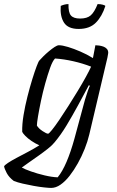

<svg xmlns="http://www.w3.org/2000/svg" viewBox="-77 -722 576 942"><path d="M174 200Q163 200 139.5 197.5Q116 195 88.5 190Q61 185 35 179Q9 173 -9 166Q-33 148 -44 127Q-55 106 -57 94Q-54 88 -37.5 77Q-21 66 4.5 52.5Q30 39 59.5 23.5Q89 8 116 -9Q96 -18 77.5 -30.5Q59 -43 47 -55.5Q35 -68 32 -75Q31 -112 38.5 -157Q46 -202 57.5 -247.5Q69 -293 81 -332Q93 -371 102.5 -396Q112 -421 116 -425Q123 -433 135.5 -445.5Q148 -458 163 -470.5Q178 -483 191 -491.5Q204 -500 212 -500Q229 -500 257 -491.5Q285 -483 317.5 -469Q350 -455 379 -437L391 -500Q399 -500 409.5 -498.5Q420 -497 430 -493.5Q440 -490 447 -482.5Q454 -475 454 -463Q454 -462 453 -456Q452 -450 450 -439L361 -62Q353 -28 338.5 8.5Q324 45 305 79Q286 113 264.5 140.5Q243 168 220 184Q197 200 174 200ZM206 148Q229 120 249.5 72Q270 24 288 -41L340 -233Q347 -257 354 -276.5Q361 -296 364 -301L359 -304Q333 -255 305.5 -204.5Q278 -154 250 -107.5Q222 -61 191 -24Q180 -10 158 7.5Q136 25 110.5 43Q85 61 63.5 76Q42 91 30 100Q44 108 75 119Q106 130 142 138.5Q178 147 206 148ZM159 -66Q163 -66 178 -84.5Q193 -103 214 -134Q235 -165 258.5 -202Q282 -239 304.5 -276Q327 -313 344.5 -345Q362 -377 370 -395Q329 -411 283 -421.5Q237 -432 193 -435Q181 -423 169 -389.5Q157 -356 145 -313Q133 -270 124 -227Q115 -184 109.5 -151Q104 -118 104 -106Q112 -92 131.5 -79Q151 -66 159 -66ZM309 -580Q257 -580 237 -611Q217 -642 221 -693Q227 -696 237.5 -699Q248 -702 259 -702Q258 -661 271 -646Q284 -631 316 -631Q350 -631 368 -646.5Q386 -662 402 -702Q416 -702 427 -699Q438 -696 440 -693Q424 -642 393.5 -611Q363 -580 309 -580Z"/></svg>

Font: Texturina Medium 12pt ExtraLight
Style: Italic
Weight: 250
Italic angle: -11°
Version: Version 1.002